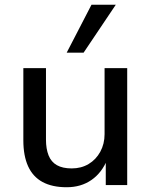

<svg xmlns="http://www.w3.org/2000/svg" viewBox="-20 -777 634 806"><path d="M260 9Q199 9 158.5 -13Q118 -35 98 -79Q78 -123 78 -188V-491H173V-191Q173 -152 184 -124.5Q195 -97 219 -83.5Q243 -70 281 -70Q321 -70 352 -88.5Q383 -107 401 -140Q419 -173 419 -214V-491H514V0H424V-109H431Q408 -52 364 -21.5Q320 9 260 9ZM260 -556 364 -757H466L331 -556Z"/></svg>

Font: Nunito Sans 12pt ExtraLight 10pt Medium
Style: Regular
Weight: 500
Version: Version 3.101;gftools[0.9.27]